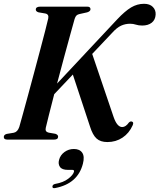

<svg xmlns="http://www.w3.org/2000/svg" viewBox="-21 -735 840 1011"><path d="M220 -62Q215 -41 235.5 -36.5L270.5 -30.5Q285 -25.5 285 -15.5Q285 0 264 0H17.5Q-1 0 -1 -13.5Q-1 -26 15 -30L51.5 -36Q71.5 -40 80.5 -66.5Q86.5 -88 98.8 -132Q111 -176 126.5 -233.2Q142 -290.5 158.5 -352Q175 -413.5 190.2 -470.8Q205.5 -528 216.8 -572.2Q228 -616.5 233 -638Q237.5 -660 217.5 -664L182 -670Q167.5 -674.5 167.5 -684.5Q167.5 -700 191 -700H438.5Q455.5 -700 455.5 -686.5Q455.5 -675.5 438 -670L397.5 -661Q387.5 -659 381.8 -653.5Q376 -648 372 -635.5Q365 -611 350 -556.5Q335 -502 316.2 -432.8Q297.5 -363.5 279.5 -295L596.5 -633.5Q637 -676.5 669.2 -695.8Q701.5 -715 737.5 -715Q767.5 -715 783.8 -698.5Q800 -682 798.5 -658Q797 -630.5 778 -615.5Q759 -600.5 728 -600.5Q709 -600.5 694.8 -605.2Q680.5 -610 664 -610Q639 -610 616.5 -599.8Q594 -589.5 568.5 -561L464.5 -451L576.5 -121Q595 -66 622.5 -66Q641 -66 657.5 -89.5Q665.5 -97.5 673 -95Q685 -92 677.5 -75Q659 -33.5 624 -10.2Q589 13 544.5 13Q508 13 487.5 -5.5Q467 -24 453 -68.5L362.5 -342.5L264.5 -239Q248.5 -176.5 236.2 -128.2Q224 -80 220 -62ZM336.5 159.5Q305.5 159.5 294.8 144Q284 128.5 290 107Q296.5 81.5 318.5 65.5Q340.5 49.5 368 49.5Q398.5 49.5 412 69.2Q425.5 89 415.5 127.5Q388.5 232 270.5 255Q254.5 258.5 255 247.5Q255.5 236.5 269.5 233.5Q312.5 226 338.2 206.2Q364 186.5 368.5 169.5Q371 159.5 360 159.5Z"/></svg>

Font: Fraunces 72pt S000 SemiBold
Style: Italic
Weight: 600
Italic angle: -16°
Version: Version 1.000; ttfautohint (v1.8.3)